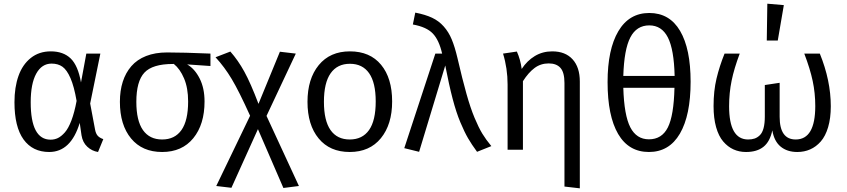

<svg xmlns="http://www.w3.org/2000/svg" viewBox="-20 -819 4631 1050"><path d="M257.8 -538.1Q326.2 -538.1 366.5 -499.3Q406.7 -460.4 422.9 -368.2L452.1 -525.9H528.8L473.1 -252.9L500 -109.9Q503.9 -88.9 513.9 -77.1Q523.9 -65.4 544.9 -58.1L516.1 12.2Q482.4 6.8 457.3 -16.6Q432.1 -40 425.8 -79.1L416 -147Q367.7 12.2 249 12.2Q158.2 12.2 108.6 -56.6Q59.1 -125.5 59.1 -259.8Q59.1 -341.8 81.1 -403.8Q103 -465.8 148.4 -502Q193.8 -538.1 257.8 -538.1ZM262.2 -471.2Q208.5 -471.2 178.2 -416.3Q147.9 -361.3 147.9 -259.8Q147.9 -55.2 256.8 -55.2Q278.3 -55.2 296.6 -64Q314.9 -72.8 334.5 -94.7Q354 -116.7 370.6 -160.4Q387.2 -204.1 398.9 -267.1Q385.3 -346.2 365.5 -391.6Q345.7 -437 321.5 -454.1Q297.4 -471.2 262.2 -471.2Z M1130.9 -525.9V-458L1003.4 -466.8Q1044.9 -442.9 1071.8 -389.9Q1098.6 -336.9 1098.6 -264.2Q1098.6 -138.7 1037.1 -63.2Q975.6 12.2 866.7 12.2Q757.8 12.2 696.8 -61.8Q635.7 -135.7 635.7 -262.2Q635.7 -323.2 651.4 -372.1Q667 -420.9 698.2 -457Q729.5 -493.2 779.1 -512.7Q828.6 -532.2 893.6 -532.2Q983.9 -532.2 1130.9 -525.9ZM866.7 -56.2Q936 -56.2 972.4 -107.9Q1008.8 -159.7 1008.8 -264.2Q1008.8 -337.9 986.6 -390.1Q964.4 -442.4 930.7 -469.2H925.8Q814 -469.2 769.8 -421.9Q725.6 -374.5 725.6 -262.2Q725.6 -159.2 761.7 -107.7Q797.9 -56.2 866.7 -56.2Z M1437.5 -185.1 1614.7 198.2 1529.8 209 1390.6 -112.8 1245.6 208 1162.6 198.2 1347.7 -186Q1287.1 -320.3 1247.3 -386.7Q1207.5 -453.1 1158.7 -505.9L1239.7 -537.1Q1281.7 -489.7 1316.2 -427.2Q1350.6 -364.7 1393.6 -251L1510.7 -536.1L1597.7 -525.9Z M1893.6 -538.1Q2003.4 -538.1 2064 -464.8Q2124.5 -391.6 2124.5 -264.2Q2124.5 -138.7 2063 -63.2Q2001.5 12.2 1892.6 12.2Q1783.7 12.2 1722.7 -61.8Q1661.6 -135.7 1661.6 -262.2Q1661.6 -387.7 1723.1 -462.9Q1784.7 -538.1 1893.6 -538.1ZM1751.5 -262.2Q1751.5 -159.2 1787.6 -107.7Q1823.7 -56.2 1892.6 -56.2Q1961.9 -56.2 1998.3 -107.9Q2034.7 -159.7 2034.7 -264.2Q2034.7 -367.2 1998.5 -418.7Q1962.4 -470.2 1893.6 -470.2Q1824.7 -470.2 1788.1 -418.2Q1751.5 -366.2 1751.5 -262.2Z M2251 -750Q2306.2 -739.3 2343 -721.9Q2379.9 -704.6 2406.7 -674.3Q2433.6 -644 2450.4 -603.5Q2467.3 -563 2481.9 -501Q2508.8 -384.8 2530.8 -306.6Q2552.7 -228.5 2575.2 -174.8Q2597.7 -121.1 2617.7 -88.1Q2637.7 -55.2 2667 -20L2588.9 11.2Q2559.1 -29.3 2539.6 -63Q2520 -96.7 2497.6 -150.1Q2475.1 -203.6 2455.3 -279.1Q2435.5 -354.5 2415 -460.9L2272 11.2L2190.9 -8.8L2360.8 -525.9H2397.9Q2380.9 -600.1 2346.9 -635.7Q2313 -671.4 2237.8 -685.1Z M3000 -538.1Q3071.8 -538.1 3111.3 -494.6Q3150.9 -451.2 3150.9 -373V210.9L3066.9 201.2V-365.2Q3066.9 -422.9 3045.2 -447.5Q3023.4 -472.2 2981 -472.2Q2937 -472.2 2903.6 -447.3Q2870.1 -422.4 2839.8 -375V0H2755.9V-356.9Q2755.9 -444.8 2731 -525.9L2806.6 -537.1Q2826.2 -493.7 2833 -441.9Q2862.3 -486.8 2904.8 -512.5Q2947.3 -538.1 3000 -538.1Z M3530.8 -748Q3641.6 -748 3699.2 -650.1Q3756.8 -552.2 3756.8 -372.1Q3756.8 -188.5 3698.2 -88.1Q3639.6 12.2 3528.8 12.2Q3418 12.2 3360.4 -86.4Q3302.7 -185.1 3302.7 -370.1Q3302.7 -548.8 3361.6 -648.4Q3420.4 -748 3530.8 -748ZM3530.8 -680.2Q3461.4 -680.2 3427.2 -614.5Q3393.1 -548.8 3388.7 -403.8H3669.4Q3666 -548.8 3632.3 -614.5Q3598.6 -680.2 3530.8 -680.2ZM3528.8 -57.1Q3599.6 -57.1 3632.3 -122.1Q3665 -187 3668.5 -338.9H3388.7Q3393.1 -188.5 3427 -122.8Q3460.9 -57.1 3528.8 -57.1Z M4176.3 -798.8 4266.6 -791 4233.4 -597.2H4173.3ZM4463.4 -525.9Q4523.4 -378.4 4523.4 -237.8Q4523.4 -172.9 4508.8 -123.5Q4494.1 -74.2 4468.5 -45.2Q4442.9 -16.1 4410.6 -2Q4378.4 12.2 4340.3 12.2Q4284.7 12.2 4249 -17.3Q4213.4 -46.9 4203.6 -106Q4190.9 -44.9 4155.5 -16.4Q4120.1 12.2 4059.6 12.2Q4022.5 12.2 3991.2 -2Q3960 -16.1 3935.1 -45.2Q3910.2 -74.2 3896.2 -123.5Q3882.3 -172.9 3882.3 -238.8Q3882.3 -321.3 3898.4 -389.2Q3914.6 -457 3942.4 -525.9H4025.4Q3994.6 -444.3 3981 -377.7Q3967.3 -311 3967.3 -237.8Q3967.3 -56.2 4071.3 -56.2Q4091.8 -56.2 4107.2 -61.5Q4122.6 -66.9 4135.7 -79.8Q4148.9 -92.8 4155.8 -118.4Q4162.6 -144 4162.6 -181.2V-354L4243.7 -366.2V-180.2Q4243.7 -56.2 4331.5 -56.2Q4438.5 -56.2 4438.5 -238.8Q4438.5 -310.1 4424.3 -376.5Q4410.2 -442.9 4378.4 -525.9Z"/></svg>

Font: Fira Sans Book
Style: Regular
Weight: 350
Designer: Carrois Corporate & Edenspiekermann AG
Foundry: Carrois Corporate GbR & Edenspiekermann AG
Version: Version 4.203;PS 004.203;hotconv 1.0.88;makeotf.lib2.5.64775